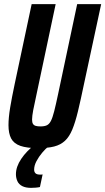

<svg xmlns="http://www.w3.org/2000/svg" viewBox="-20 -708 509 928"><path d="M164 8Q110 8 78.5 -3Q47 -14 34 -38.5Q21 -63 21 -103Q21 -139 29 -187.5Q37 -236 51 -302L133 -688H249L157 -254Q146 -205 140.5 -175.5Q135 -146 135 -130Q135 -116 139.5 -109Q144 -102 153 -99.5Q162 -97 176 -97Q195 -97 206.5 -102.5Q218 -108 226 -123.5Q234 -139 242 -170.5Q250 -202 261 -254L353 -688H469L386 -302Q370 -225 357 -171Q344 -117 329.5 -82Q315 -47 294 -27.5Q273 -8 242 0Q211 8 164 8ZM130 200Q104 200 87.5 191.5Q71 183 64 167.5Q57 152 57 134Q57 98 82.5 60Q108 22 150 -10L214 0Q200 11 184 30Q168 49 156.5 70.5Q145 92 145 112Q145 123 151.5 129.5Q158 136 175 136Q177 136 179 136Q181 136 186 135L173 196Q165 198 153 199Q141 200 130 200Z"/></svg>

Font: Saira ExtraCondensed
Style: Bold Italic
Weight: 700
Width: 2
Italic angle: -12°
Designer: Hector Gatti with collaboration of the Omnibus-Type team
Foundry: Omnibus-Type
Version: Version 1.101